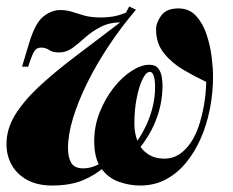

<svg xmlns="http://www.w3.org/2000/svg" viewBox="-25 -559 721 593"><path d="M299 -45Q271 -19 231.5 -2.5Q192 14 136 14Q91 14 59.5 -3Q28 -20 11.5 -49Q-5 -78 -5 -114Q-5 -160 21 -203Q47 -246 94.5 -290.5Q142 -335 208 -385Q274 -435 353 -495L350 -490Q313 -490 286 -476Q259 -462 238.5 -443.5Q218 -425 199 -411Q180 -397 157 -397Q138 -397 127 -404.5Q116 -412 102 -412Q89 -412 82.5 -403Q76 -394 69 -374L62 -353H43L65 -426Q84 -489 109.5 -508.5Q135 -528 161 -528Q181 -528 197.5 -522.5Q214 -517 235 -511Q256 -505 290 -505Q301 -505 320.5 -507.5Q340 -510 364 -520L374 -539L395 -529Q349 -475 310.5 -417Q272 -359 244 -302Q216 -245 200.5 -194Q185 -143 185 -102Q185 -73 195 -56Q205 -39 232 -39Q247 -39 262 -44Q277 -49 290 -58ZM483 -69Q508 -69 528 -82Q548 -95 563.5 -117.5Q579 -140 589 -170Q599 -200 605 -234.5Q611 -269 612 -306Q578 -322 542 -343Q506 -364 481.5 -394.5Q457 -425 457 -468Q457 -489 473 -511Q489 -533 526 -533Q559 -533 580 -510.5Q601 -488 612.5 -454Q624 -420 628.5 -384.5Q633 -349 633 -322Q633 -273 623.5 -224Q614 -175 595.5 -132.5Q577 -90 550 -57Q523 -24 487.5 -5Q452 14 408 14Q374 14 341 2Q308 -10 287 -40Q266 -70 266 -123Q266 -170 283 -212.5Q300 -255 326 -288Q352 -321 381.5 -340Q411 -359 436 -359Q455 -359 463.5 -348Q472 -337 474.5 -322Q477 -307 477 -296Q477 -231 449.5 -171Q422 -111 369 -63L362 -80Q404 -121 429 -177.5Q454 -234 454 -290Q454 -311 450 -324Q446 -337 438 -337Q426 -337 415 -314Q404 -291 397 -255Q390 -219 390 -178Q390 -146 400.5 -121.5Q411 -97 432 -83Q453 -69 483 -69Z"/></svg>

Font: Playfair Display Black
Style: Italic
Weight: 900
Italic angle: -14°
Designer: Claus Eggers Sørensen
Foundry: Claus Eggers Sørensen
Version: Version 1.203